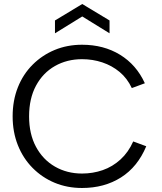

<svg xmlns="http://www.w3.org/2000/svg" viewBox="-20 -930 805 957"><path d="M43 -350Q43 -429 69 -494.5Q95 -560 142.5 -607.5Q190 -655 252.5 -681Q315 -707 389 -707Q497 -707 578.5 -657Q660 -607 702 -515L637 -491Q614 -540 576 -571.5Q538 -603 490 -619Q442 -635 389 -635Q314 -635 254 -601Q194 -567 159.5 -503Q125 -439 125 -350Q125 -262 159.5 -198Q194 -134 254 -99.5Q314 -65 389 -65Q443 -65 492 -82Q541 -99 580.5 -135Q620 -171 644 -225L709 -201Q666 -98 583 -45.5Q500 7 389 7Q315 7 252.5 -19Q190 -45 142.5 -93Q95 -141 69 -206.5Q43 -272 43 -350ZM526 -764 390 -848 254 -764V-828L390 -910L526 -828Z"/></svg>

Font: Albert Sans
Style: Regular
Weight: 400
Designer: Andreas Rasmussen
Foundry: a.Foundry
Version: Version 1.025